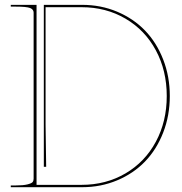

<svg xmlns="http://www.w3.org/2000/svg" viewBox="-20 -780 760 800"><path d="M24.9 -759.8H132.3V-9.8H319.8Q421.4 -9.8 502.7 -57.4Q584 -105 629.4 -189.5Q674.8 -273.9 674.8 -379.9Q674.8 -485.8 629.4 -570.3Q584 -654.8 502.7 -702.4Q421.4 -750 319.8 -750H169.9V-260.7L172.4 -85H162.6V-759.8H322.3Q400.4 -759.8 468.3 -731.2Q536.1 -702.6 584.2 -652.8Q632.3 -603 659.9 -532.2Q687.5 -461.4 687.5 -379.9Q687.5 -298.3 659.9 -227.5Q632.3 -156.7 584.2 -106.9Q536.1 -57.1 468.3 -28.6Q400.4 0 322.3 0H24.9V-7.3H44.9Q77.1 -7.3 94.5 -11.7Q111.8 -16.1 116 -21.5Q120.1 -26.9 120.1 -35.6V-727.5Q120.1 -740.7 105.5 -746.6Q90.8 -752.4 44.9 -752.4H24.9Z"/></svg>

Font: ZnikomitNo25
Style: Regular
Weight: 100
Designer: gluk
Foundry: gluk
Version: Version 0.56